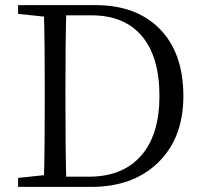

<svg xmlns="http://www.w3.org/2000/svg" viewBox="-20 -732 794 752"><path d="M50.8 0V-35.2L152.3 -45.9Q155.3 -138.7 155.3 -345.7V-380.9Q155.3 -573.2 152.3 -667L50.8 -677.7V-711.9H354.5Q512.7 -711.9 604.5 -620.1Q698.2 -525.4 698.2 -355.5Q698.2 -189.5 596.7 -92.8Q499 0 336.9 0ZM239.3 -40H328.1Q461.9 -40 534.2 -124Q604.5 -206.1 604.5 -355.5Q604.5 -509.8 535.6 -590.8Q466.8 -671.9 338.9 -671.9H239.3Q236.3 -578.1 236.3 -380.9V-345.7Q236.3 -136.7 239.3 -40Z"/></svg>

Font: Bpmf GenRyu Min R
Style: R
Weight: 400
Foundry: But Ko
Version: Version 1.320